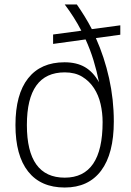

<svg xmlns="http://www.w3.org/2000/svg" viewBox="-20 -828 586 857"><path d="M217 -674 343 -691Q327 -722 308.5 -751Q290 -780 269 -808H323Q341 -782 358 -754.5Q375 -727 390 -698L517 -715V-673L408 -658Q446 -573 467 -478.5Q488 -384 488 -286Q488 -142 431.5 -66.5Q375 9 269 9Q162 9 105.5 -62.5Q49 -134 49 -270Q49 -407 105.5 -478.5Q162 -550 268 -550Q322 -550 359 -528.5Q396 -507 422 -461Q412 -511 397.5 -558.5Q383 -606 362 -652L217 -632ZM269 -35Q438 -35 438 -283Q438 -324 429 -363.5Q420 -403 399.5 -434.5Q379 -466 347 -485.5Q315 -505 269 -505Q100 -505 100 -270Q100 -35 269 -35Z"/></svg>

Font: Encode Sans Narrow
Style: ExtraLight
Weight: 200
Designer: Pablo Impallari, Andres Torresi
Foundry: Pablo Impallari, Andres Torresi
Version: Version 1.000; ttfautohint (v1.00) -l 8 -r 50 -G 200 -x 14 -